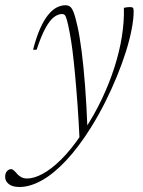

<svg xmlns="http://www.w3.org/2000/svg" viewBox="-103 -466 557 747"><path d="M39.5 -272.5H25.5Q38.5 -322 53.2 -355Q68 -388 84.2 -408Q100.5 -428 117.5 -436.8Q134.5 -445.5 151.5 -445.5Q162 -445.5 169.2 -440.5Q176.5 -435.5 183.2 -418.5Q190 -401.5 198 -365.5Q206.5 -329 214.2 -269.5Q222 -210 228 -131.5Q234 -53 237.5 40L207 85.5Q203.5 9.5 198.8 -56.5Q194 -122.5 189 -176.2Q184 -230 178.8 -270.8Q173.5 -311.5 168.5 -337Q162 -371.5 157.5 -387.5Q153 -403.5 149 -407.5Q145 -411.5 139 -411.5Q123 -411.5 107 -399.5Q91 -387.5 74.2 -357.2Q57.5 -327 39.5 -272.5ZM213 58 227 37Q265 -21 293.8 -81.8Q322.5 -142.5 342.2 -204Q362 -265.5 371.2 -324Q380.5 -382.5 379 -435.5Q385 -437 391.5 -437.8Q398 -438.5 402.5 -438.5Q411.5 -438.5 414.2 -435.5Q417 -432.5 417 -422Q417 -392.5 409.2 -352Q401.5 -311.5 386.8 -264.8Q372 -218 351.5 -168Q331 -118 305.8 -67.8Q280.5 -17.5 251.5 29Q203 106.5 154.5 158.2Q106 210 59.8 235.8Q13.5 261.5 -27 261.5Q-55 261.5 -69 250Q-83 238.5 -83 222.5Q-83 208 -75.8 200Q-68.5 192 -59.5 192Q-55 192 -49.8 196.5Q-44.5 201 -38 208.5Q-32 216.5 -21.5 222.5Q-11 228.5 2.5 228.5Q29.5 228.5 63.2 210.2Q97 192 135 154.5Q173 117 213 58Z"/></svg>

Font: Newsreader 24pt ExtraLight
Style: Italic
Weight: 250
Italic angle: -17°
Designer: Hugues Gentile
Foundry: Production Type
Version: Version 1.003